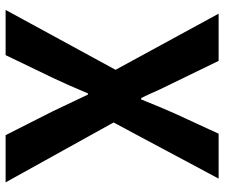

<svg xmlns="http://www.w3.org/2000/svg" viewBox="-76 -704 780 667"><g transform="rotate(90 313.5 -370.0)"><path d="M222 -382 27 -740H191L291 -534Q309 -493 320 -471H325Q352 -539 374 -588L444 -740H600L405 -375L613 0H449L366 -164L308 -286H304Q273 -212 250 -164L171 0H14Z"/></g></svg>

Font: KaiGen Gothic SC Bold
Style: Bold
Weight: 700
Designer: Ryoko NISHIZUKA Ë•øÂ°öÊ∂ºÂ≠ê (kana & ideographs); Paul D. Hunt (Latin, Greek & Cyrillic); Wenlong ZHANG Âº†ÊñáÈæô (bopom
Version: Version 1.001 October 10, 2014